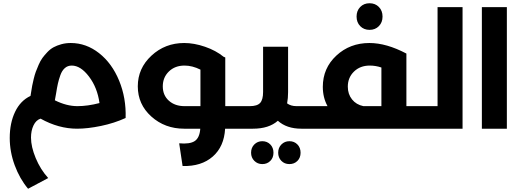

<svg xmlns="http://www.w3.org/2000/svg" viewBox="-20 -793 3223 1183"><path d="M153 370Q101 308 70.5 225Q40 142 40 57Q40 -35 73 -104Q106 -173 168 -202Q169 -207 172.5 -229.5Q176 -252 178.5 -265.5Q181 -279 187.5 -306Q194 -333 200.5 -350.5Q207 -368 218 -393.5Q229 -419 241.5 -436Q254 -453 272 -472Q290 -491 310.5 -502Q331 -513 358 -520.5Q385 -528 416 -528Q511 -528 590.5 -465.5Q670 -403 714 -296Q758 -189 754 -66Q684 -34 602 -17Q520 0 455 0Q341 0 230 -62Q202 -53 186.5 -20.5Q171 12 171 55Q171 111 200 181Q229 251 277 304ZM457 -139Q520 -139 593 -158Q580 -253 528.5 -321Q477 -389 422 -389Q397 -389 379.5 -373.5Q362 -358 352 -330Q342 -302 336.5 -277Q331 -252 326 -219.5Q321 -187 318 -175Q390 -139 457 -139Z M1471 -139Q1491 -139 1491 -70Q1491 0 1471 0H1367Q1361 110 1291 171.5Q1221 233 1105 230L1084 90Q1150 96 1180 76Q1210 56 1214 0H1115Q996 0 912.5 -75Q829 -150 829 -261Q829 -372 913 -450Q997 -528 1115 -528Q1176 -528 1243 -505Q1310 -482 1358 -443L1368 -439V-139ZM1117 -139H1215V-364Q1165 -389 1117 -389Q1058 -389 1020.5 -352.5Q983 -316 983 -261Q983 -206 1020.5 -172.5Q1058 -139 1117 -139Z M1890 -139Q1910 -139 1910 -70Q1910 0 1890 0H1837Q1746 0 1692 -49Q1637 0 1538 0H1471Q1451 0 1451 -70Q1451 -139 1471 -139H1519Q1565 -139 1583 -159Q1601 -179 1601 -226V-505H1755V-225Q1755 -188 1749 -156Q1772 -139 1807 -139ZM1596 77Q1626 77 1645.5 97Q1665 117 1665 148Q1665 179 1645.5 198.5Q1626 218 1596 218Q1567 218 1547 198Q1527 178 1527 148Q1527 117 1547 97Q1567 77 1596 77ZM1763 77Q1793 77 1812.5 97Q1832 117 1832 148Q1832 179 1812.5 198.5Q1793 218 1763 218Q1733 218 1713.5 198Q1694 178 1694 148Q1694 117 1714 97Q1734 77 1763 77Z M2314.5 -632Q2292 -609 2257 -609Q2222 -609 2199.5 -632Q2177 -655 2177 -691Q2177 -727 2199.5 -750Q2222 -773 2257 -773Q2292 -773 2314.5 -750Q2337 -727 2337 -691Q2337 -655 2314.5 -632ZM2597 -139Q2617 -139 2617 -70Q2617 0 2597 0H1890Q1870 0 1870 -70Q1870 -139 1890 -139H1998Q1969 -192 1969 -258Q1969 -373 2052.5 -450.5Q2136 -528 2256 -528Q2361 -528 2484 -463V-139ZM2123 -259Q2123 -213 2149 -180.5Q2175 -148 2219 -139H2330V-377Q2295 -389 2258 -389Q2199 -389 2161 -352Q2123 -315 2123 -259Z M2676 -749H2830V0H2597Q2577 0 2577 -70Q2577 -139 2597 -139H2676Z M2949 0V-749H3103V0Z"/></svg>

Font: Montserrat-Arabic SemiBold
Style: Regular
Weight: 600
Designer: Mohamed Gaber
Foundry: Kief Type Foundry
Version: Version 5.008;PS 005.008;hotconv 1.0.88;makeotf.lib2.5.64775